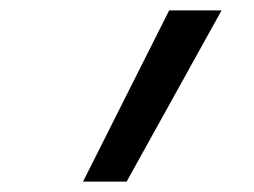

<svg xmlns="http://www.w3.org/2000/svg" viewBox="-20 -792 490 370"><path d="M140 -442 306 -772H407L224 -442Z"/></svg>

Font: Iosevka Etoile Oblique
Style: Regular
Weight: 400
Italic angle: -9°
Designer: Belleve Invis
Foundry: Belleve Invis
Version: Version 15.5.2; ttfautohint (v1.8.4)